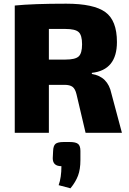

<svg xmlns="http://www.w3.org/2000/svg" viewBox="-20 -720 701 1041"><path d="M641 0H444L395 -208Q388 -238 373.5 -249Q359 -260 330 -260H245V0H60V-690Q158 -700 339 -700Q488 -700 551 -654.5Q614 -609 614 -492Q614 -340 478 -325V-319Q565 -305 584 -213ZM245 -397H335Q388 -397 406.5 -414Q425 -431 425 -480Q425 -529 406.5 -546Q388 -563 335 -563H245ZM325 50H359Q391 50 403.5 60.5Q416 71 416 98V148Q416 198 403 232.5Q390 267 362 301L298 284Q313 242 313 181Q266 181 266 138L268 98Q269 70 281 60Q293 50 325 50Z"/></svg>

Font: Exo 2.0 Extra Bold
Style: Regular
Weight: 800
Designer: Natanael Gama
Version: Version 1.001;PS 001.001;hotconv 1.0.70;makeotf.lib2.5.58329